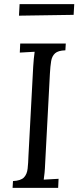

<svg xmlns="http://www.w3.org/2000/svg" viewBox="-20 -911 380 931"><path d="M299 -700 297 -667Q262 -666 247 -652.5Q232 -639 228 -614.5Q224 -590 222 -554L199 -119Q198 -92 196 -72.5Q194 -53 192 -40Q210 -41 228 -42Q246 -43 264 -44L262 0H41L43 -33Q81 -35 96 -50.5Q111 -66 114 -93.5Q117 -121 118 -156L141 -588Q142 -608 144 -626.5Q146 -645 148 -660Q130 -659 112 -658Q94 -657 76 -656L78 -700ZM72 -835 75 -891H340L337 -839Z"/></svg>

Font: Lora Italic
Style: Italic
Weight: 400
Italic angle: -3°
Designer: Olga Karpushina, Alexei Vanyashin (Cyrillic)
Foundry: Cyreal
Version: Version 2.210; ttfautohint (v1.8.1.43-b0c9)